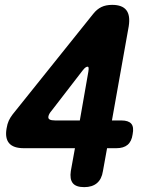

<svg xmlns="http://www.w3.org/2000/svg" viewBox="-20 -759 640 789"><path d="M308 -264 343 -464Q345 -477 344 -481Q343 -485 340 -485Q337 -485 332.5 -482.5Q328 -480 320 -470L192 -304Q186 -297 183 -291.5Q180 -286 179 -281Q177 -272 184 -268Q191 -264 207 -264ZM271 -56 288 -150H78Q35 -150 17.5 -170.5Q0 -191 7 -231Q10 -250 16 -263Q22 -276 32 -289L363 -702Q378 -721 396.5 -730Q415 -739 441 -739Q482 -739 499 -717.5Q516 -696 509 -651L440 -264H479Q508 -264 519.5 -250.5Q531 -237 525 -207Q521 -178 504.5 -164Q488 -150 458 -150H420L403 -56Q398 -23 378.5 -6.5Q359 10 326 10Q292 10 279 -6.5Q266 -23 271 -56Z"/></svg>

Font: Maple Mono
Style: Bold Italic
Weight: 700
Italic angle: -10°
Monospace: yes
Designer: subframe7536
Version: Version 7.000